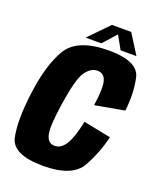

<svg xmlns="http://www.w3.org/2000/svg" viewBox="-135 -802 737 889"><g transform="rotate(20 233.5 -357.0)"><path d="M184.5 4.5Q329 4.5 370.8 -71.2Q412.5 -147 430.5 -226L295.5 -253Q279.5 -173 257.2 -137Q235 -101 202.5 -101Q170.5 -101 160.8 -138.5Q151 -176 168.5 -292Q188 -423.5 213.5 -459.8Q239 -496 272 -496Q304 -496 314 -462.8Q324 -429.5 311 -340.5L455.5 -366.5Q466 -454 449.8 -528Q433.5 -602 289.5 -602Q135.5 -602 86 -519.8Q36.5 -437.5 18 -288.5Q1 -156 16.8 -75.8Q32.5 4.5 184.5 4.5ZM167 -621H244.5L303 -686.5L339.5 -621H417.5L356.5 -718H261.5Z"/></g></svg>

Font: Anybody Condensed
Style: Bold Italic
Weight: 700
Width: 3
Italic angle: -10°
Version: Version 1.113;gftools[0.9.25]